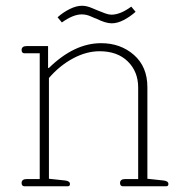

<svg xmlns="http://www.w3.org/2000/svg" viewBox="-20 -647 635 667"><path d="M315 -582Q311 -583 295.5 -590Q280 -597 264 -597Q234 -597 195 -569L180 -587Q199 -604 222 -615.5Q245 -627 265 -627Q281 -627 299.5 -619Q318 -611 321 -610Q333 -605 345.5 -600.5Q358 -596 367 -596Q398 -596 436 -624L451 -606Q432 -589 410 -577.5Q388 -566 368 -566Q347 -566 315 -582ZM55 -11Q55 -25 73 -25H118V-462H64Q60 -462 57.5 -465Q55 -468 55 -473Q55 -487 73 -487H147V-411H150Q238 -497 331 -497Q399 -497 445.5 -456Q492 -415 492 -344V-26L548 -20Q565 -18 565 -8Q565 0 558 0H406Q402 0 399.5 -3Q397 -6 397 -11Q397 -25 415 -25H460V-343Q460 -398 424 -433.5Q388 -469 326 -469Q280 -469 233.5 -444Q187 -419 150 -376V-26L206 -20Q223 -18 223 -8Q223 0 216 0H64Q60 0 57.5 -3Q55 -6 55 -11Z"/></svg>

Font: Maitree ExtraLight
Style: Regular
Weight: 250
Designer: CadsonDemak Team
Foundry: CadsonDemak
Version: Version 1.002